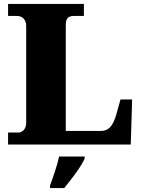

<svg xmlns="http://www.w3.org/2000/svg" viewBox="-20 -734 717 975"><path d="M21 0H644L651 -229H592L571 -154C553 -89 528 -69 492 -69H314V-604C314 -636 321 -653 357 -653H406V-714H21V-653H66C92 -653 113 -636 113 -602V-109C113 -78 92 -61 74 -61H21ZM234 208V221H306C342 177 392 113 410 71V61H280C272 102 248 171 234 208Z"/></svg>

Font: Noto Serif Lao Black
Style: Regular
Weight: 900
Designer: Monotype Design Team
Foundry: Monotype Imaging Inc.
Version: Version 2.003